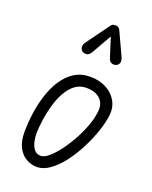

<svg xmlns="http://www.w3.org/2000/svg" viewBox="-157 -931 812 1026"><g transform="rotate(20 249.0 -418.0)"><path d="M181 10Q150 10 121 -6Q92 -22 73.8 -56.8Q55.5 -91.5 56 -147Q56.5 -198.5 64.2 -253.5Q72 -308.5 88.8 -359.8Q105.5 -411 132.5 -452Q159.5 -493 197.8 -517Q236 -541 286.5 -541Q339 -541 378 -520.2Q417 -499.5 437.2 -464.2Q457.5 -429 453 -384.5Q448.5 -342.5 431 -290.5Q413.5 -238.5 386.8 -185.8Q360 -133 326.5 -88.5Q293 -44 255.8 -17Q218.5 10 181 10ZM181 -53Q200 -53 225.2 -74.2Q250.5 -95.5 277.2 -130.8Q304 -166 327.8 -209Q351.5 -252 368 -296.5Q384.5 -341 388.5 -380Q394 -423.5 367.2 -450.8Q340.5 -478 286.5 -478Q250 -478 222.8 -457Q195.5 -436 176 -401.2Q156.5 -366.5 144.5 -324.5Q132.5 -282.5 126.2 -240.2Q120 -198 119 -162.5Q118.5 -139.5 123.8 -114Q129 -88.5 142.8 -70.8Q156.5 -53 181 -53ZM393 -647Q378 -642 366.5 -648.2Q355 -654.5 351 -668.5L315 -780.5L252 -669.5Q239.5 -648 224.2 -647.2Q209 -646.5 199.5 -654Q188.5 -664.5 189 -677.5Q189.5 -690.5 197.5 -702L290.5 -830Q299 -842.5 307.2 -844Q315.5 -845.5 323 -845.5Q327.5 -845.5 335 -841Q342.5 -836.5 346 -828L405.5 -699.5Q416 -676.5 410.2 -663.5Q404.5 -650.5 393 -647Z"/></g></svg>

Font: Edu NSW ACT Hand
Style: Regular
Weight: 400
Designer: Tina and Corey Anderson, Eben Sorkin, Mirko Velimirovic
Foundry: Sorkin Type Co.
Version: Version 2.000